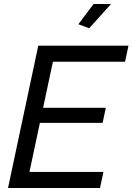

<svg xmlns="http://www.w3.org/2000/svg" viewBox="-20 -938 661 958"><path d="M171 -710H621L604 -630H244L195 -400H508L492 -325H179L127 -80H496L479 0H20ZM425 -797 371 -817 447 -918H534Z"/></svg>

Font: Raleway Medium
Style: Italic
Weight: 500
Italic angle: -12°
Designer: Matt McInerney, Pablo Impallari, Rodrigo Fuenzalida
Foundry: Matt McInerney, Pablo Impallari, Rodrigo Fuenzalida
Version: Version 4.026